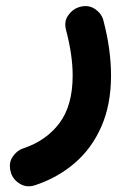

<svg xmlns="http://www.w3.org/2000/svg" viewBox="-20 -322 428 645"><path d="M242.2 -296.9Q273.9 -308.1 297.9 -292.5Q321.8 -276.9 327.6 -252.4Q353 -155.3 353 -68.4Q353 28.8 320.8 102.5Q288.6 176.3 231.2 225.6Q173.8 274.9 99.1 299.8Q70.3 309.6 46.9 295.4Q23.4 281.2 16.6 257.8Q7.8 227.5 21.7 205.8Q35.6 184.1 57.1 176.8Q135.3 150.9 179.7 91.6Q224.1 32.2 224.1 -68.4Q224.1 -136.7 202.1 -220.2Q194.3 -249 208.5 -269.5Q222.7 -290 242.2 -296.9Z"/></svg>

Font: Mikhak-DS2-FD Bold
Style: Regular
Weight: 700
Designer: Amin Abedi
Version: Version 3.4